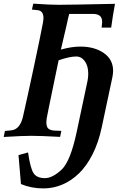

<svg xmlns="http://www.w3.org/2000/svg" viewBox="-38 -754 661 1059"><path d="M331.1 -623.5V-623Q309.6 -534.2 297.9 -480.5Q356.9 -497.1 404.8 -497.1Q483.4 -497.1 534.7 -461.4Q585.9 -425.8 585.9 -362.8Q585.9 -349.1 582 -328.6L522.9 -50.8Q505.4 32.2 472.4 97.2Q439.5 162.1 397 202.9Q354.5 243.7 304.9 264.4Q255.4 285.2 201.7 285.2Q134.3 285.2 77.6 261.2Q69.8 165.5 64 101.6L116.7 86.9Q128.9 171.9 146.5 200.2Q164.1 228.5 210 228.5Q252 228.5 302.7 180.7Q350.6 134.8 384.8 -25.4Q394 -70.3 414.8 -166.7Q435.5 -263.2 444.8 -308.1Q448.7 -327.6 448.7 -347.2Q448.7 -390.1 429.9 -416.3Q411.1 -442.4 382.3 -442.4Q345.2 -442.4 285.2 -421.4Q238.8 -198.2 231 -159.2Q229.5 -149.4 225.6 -131.8Q221.7 -114.3 219.7 -101.8Q217.8 -89.4 217.8 -78.1Q217.8 -69.3 219.5 -62.5Q221.2 -55.7 223.4 -51Q225.6 -46.4 231.2 -43Q236.8 -39.6 240.2 -37.8Q243.7 -36.1 252.7 -34.9Q261.7 -33.7 266.1 -33.4Q270.5 -33.2 282.7 -33Q294.9 -32.7 300.3 -32.2L293.5 1Q184.6 -4.9 135.3 -4.9Q86.9 -4.9 -17.6 1.5L-10.7 -31.7L25.4 -35.2Q72.3 -41 88.4 -109.4Q109.4 -200.7 147 -376.7Q184.6 -552.7 198.7 -627.4Q201.7 -645 201.7 -654.3Q201.7 -694.3 169.9 -697.8L138.2 -701.2L145.5 -733.9Q237.8 -727.5 284.2 -727.5Q340.8 -727.5 596.2 -732.9Q584.5 -670.4 575.2 -601.6H522.5L524.9 -625.5Q525.4 -628.9 525.4 -634.3Q525.4 -677.2 475.1 -677.2H343.8Q338.9 -660.6 331.1 -623.5Z"/></svg>

Font: Flanker
Style: Bold Italic
Weight: 700
Italic angle: -12°
Designer: Flanker
Version: Version 2.000